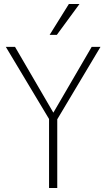

<svg xmlns="http://www.w3.org/2000/svg" viewBox="-20 -939 531 959"><path d="M225 0V-367L235 -328L9 -705H55L249 -372H244L438 -705H482L257 -328L266 -367V0ZM228 -765 324 -919H377L264 -765Z"/></svg>

Font: Nunito Sans 10pt Condensed ExtraLight
Style: Regular
Weight: 250
Width: 3
Designer: Vernon Adams
Foundry: Vernon Adams
Version: Version 3.101;gftools[0.9.27]